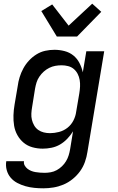

<svg xmlns="http://www.w3.org/2000/svg" viewBox="-20 -798 640 1041"><path d="M215 223Q190 223 165.5 220.5Q141 218 118 211.5Q95 205 74 194Q53 183 38 165.5Q23 148 16.5 124.5Q10 101 14 76H110Q108 89 114 99.5Q120 110 129 117Q138 124 149 128.5Q160 133 172 135Q184 137 196.5 138Q209 139 222 139Q238 139 255 136Q272 133 287.5 124.5Q303 116 316 103.5Q329 91 338 76Q347 61 352 45Q357 29 360 12L376 -86Q363 -65 345 -46Q327 -27 305.5 -14.5Q284 -2 259.5 3Q235 8 212 8Q183 8 156 0.5Q129 -7 108.5 -24Q88 -41 74.5 -65Q61 -89 56.5 -116.5Q52 -144 53 -173Q54 -202 59 -231L76 -331Q79 -355 86.5 -379.5Q94 -404 106.5 -427Q119 -450 137 -469.5Q155 -489 177.5 -503Q200 -517 225 -522.5Q250 -528 275 -528Q303 -528 330 -521Q357 -514 377.5 -497.5Q398 -481 410.5 -457Q423 -433 429 -406L448 -520H545L454 26Q450 53 440.5 80Q431 107 414 130.5Q397 154 373.5 173Q350 192 323.5 203Q297 214 269.5 218.5Q242 223 215 223ZM251 -76Q275 -76 300 -82.5Q325 -89 345.5 -105Q366 -121 378 -144.5Q390 -168 393 -192L410 -292Q413 -310 414 -328.5Q415 -347 412 -364.5Q409 -382 401 -397.5Q393 -413 380 -424Q367 -435 349.5 -439.5Q332 -444 314 -444Q297 -444 280 -441Q263 -438 247 -430Q231 -422 217.5 -410Q204 -398 193.5 -382.5Q183 -367 178 -350.5Q173 -334 170 -317L154 -217Q151 -200 150 -182.5Q149 -165 153 -148.5Q157 -132 165.5 -117.5Q174 -103 187.5 -93.5Q201 -84 217.5 -80Q234 -76 251 -76ZM288 -600 204 -738 263 -774 352 -659 480 -778 529 -734 398 -600Z"/></svg>

Font: Iosevka Medium Extended
Style: Italic
Weight: 500
Width: 7
Italic angle: -9°
Monospace: yes
Designer: Belleve Invis
Foundry: Belleve Invis
Version: Version 32.5.0; ttfautohint (v1.8.4)